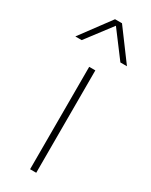

<svg xmlns="http://www.w3.org/2000/svg" viewBox="-223 -770 637 812"><g transform="rotate(30 96.0 -364.5)"><path d="M115 -500V0H85V-500ZM-30 -582 79 -729H113L222 -582H190L96 -707L1 -582Z"/></g></svg>

Font: Human Sans ExtraLight
Style: Regular
Weight: 200
Designer: Tim Radville
Foundry: Continuum
Version: Version 1.000;FEAKit 1.0